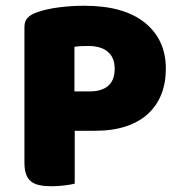

<svg xmlns="http://www.w3.org/2000/svg" viewBox="-20 -643 621 668"><path d="M292 -325Q334 -325 356.5 -344.5Q379 -364 379 -404Q379 -442 355.5 -462.5Q332 -483 287 -483Q271 -483 260.5 -482.5Q250 -482 239 -480V-325ZM240 -4Q229 -1 205.5 2Q182 5 159 5Q136 5 118.5 1.5Q101 -2 89 -11Q77 -20 71 -36Q65 -52 65 -78V-549Q65 -570 76.5 -581.5Q88 -593 108 -600Q142 -612 185.5 -617.5Q229 -623 273 -623Q411 -623 484 -564Q557 -505 557 -404Q557 -355 541.5 -315.5Q526 -276 495.5 -247.5Q465 -219 418.5 -203.5Q372 -188 311 -188H240Z"/></svg>

Font: Baloo Bhaijaan
Style: Regular
Weight: 400
Designer: Devika Bhansali and Ek Type
Foundry: Ek Type
Version: Version 1.443;PS 1.000;hotconv 16.6.51;makeotf.lib2.5.65220;